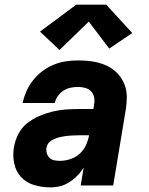

<svg xmlns="http://www.w3.org/2000/svg" viewBox="-20 -798 640 826"><path d="M195 8Q160 8 126.5 -2Q93 -12 70.5 -36.5Q48 -61 41 -95.5Q34 -130 40 -165Q45 -194 59 -221.5Q73 -249 97 -268Q121 -287 149 -299Q177 -311 206 -318Q235 -325 263.5 -327Q292 -329 321 -329H382L385 -350Q388 -366 384.5 -381Q381 -396 371 -406Q361 -416 346 -420Q331 -424 315 -424Q299 -424 283 -420.5Q267 -417 253 -408Q239 -399 229 -385Q219 -371 216 -355H77Q83 -381 94 -406Q105 -431 122.5 -453Q140 -475 162.5 -492Q185 -509 210.5 -519.5Q236 -530 262.5 -534Q289 -538 315 -538Q338 -538 360 -536Q382 -534 403 -528.5Q424 -523 443 -513.5Q462 -504 477.5 -490Q493 -476 504 -458Q515 -440 520.5 -419.5Q526 -399 525.5 -376.5Q525 -354 522 -332L467 0H327L340 -77Q340 -77 340 -77Q340 -77 340 -77Q333 -66 331.5 -64.5Q330 -63 327 -58.5Q324 -54 320 -50Q316 -46 312 -42Q308 -38 304 -34Q300 -30 295.5 -26.5Q291 -23 286.5 -20Q282 -17 277.5 -14Q273 -11 268 -8.5Q263 -6 258 -3.5Q253 -1 247.5 0.5Q242 2 237 3.5Q232 5 226.5 5.5Q221 6 216 7Q211 8 205.5 8Q200 8 195 8ZM237 -106Q259 -106 281.5 -113Q304 -120 321.5 -135.5Q339 -151 349 -172Q359 -193 363 -215V-216H321Q311 -216 301 -215.5Q291 -215 281 -214.5Q271 -214 261.5 -212.5Q252 -211 242 -209Q232 -207 222.5 -203.5Q213 -200 203.5 -195Q194 -190 188 -181.5Q182 -173 180 -163Q178 -151 181.5 -139Q185 -127 193 -119Q201 -111 213 -108.5Q225 -106 237 -106ZM236 -583 152 -662 308 -778H437L549 -656L450 -589L362 -705Z"/></svg>

Font: Iosevka Curly HvExObl
Style: Regular
Weight: 900
Width: 7
Italic angle: -9°
Monospace: yes
Designer: Belleve Invis
Foundry: Belleve Invis
Version: Version 11.1.0; ttfautohint (v1.8.3)